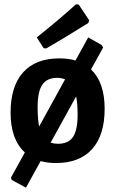

<svg xmlns="http://www.w3.org/2000/svg" viewBox="-20 -744 534 888"><path d="M331 -724 344 -723 392 -651 389 -638Q259 -557 194 -520L182 -521L150 -571Q258 -657 331 -724ZM254 -474Q298 -474 329 -464L388 -571L450 -536L457 -524L401 -423Q464 -363 464 -241Q464 -119 406 -54.5Q348 10 239 10Q200 10 168 1L100 124L34 88L31 77L95 -39Q29 -99 29 -223Q29 -345 87 -409.5Q145 -474 254 -474ZM245 -384Q197 -384 175.5 -352Q154 -320 154 -249Q154 -193 161 -159L281 -377Q263 -384 245 -384ZM339 -214Q339 -266 332 -298L214 -84Q231 -79 248 -79Q296 -79 317.5 -110.5Q339 -142 339 -214Z"/></svg>

Font: Alegreya Sans SC
Style: Bold
Weight: 700
Designer: Juan Pablo del Peral
Foundry: Huerta Tipografica
Version: Version 2.007